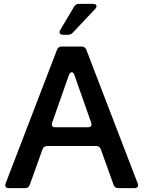

<svg xmlns="http://www.w3.org/2000/svg" viewBox="-20 -974 742 994"><path d="M695 -16Q695 0 676 0H592Q574 0 568 -17L502 -201Q496 -218 478 -218H224Q206 -218 200 -201L134 -17Q128 0 110 0H26Q7 0 7 -16L9 -24L275 -716Q281 -733 299 -733H403Q421 -733 427 -716L693 -24ZM351 -600Q347 -600 343 -596Q339 -592 337 -586L250 -339L248 -331Q248 -315 267 -315H435Q454 -315 454 -331L452 -339L365 -586Q360 -600 351 -600ZM332 -794H306Q298 -794 293 -797.5Q288 -801 288 -807Q288 -811 292 -819L364 -940Q372 -954 390 -954H462Q470 -954 475 -950.5Q480 -947 480 -942Q480 -937 473 -928L357 -805Q347 -794 332 -794Z"/></svg>

Font: Shippori Antique B1
Style: Regular
Weight: 400
Designer: FONTDASU
Foundry: FONTDASU / Google Inc. / but / Adobe
Version: Version 2.001